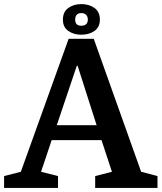

<svg xmlns="http://www.w3.org/2000/svg" viewBox="-33 -920 791 940"><path d="M515 -79 464 -234H220L168 -79L251 -58V0H-13V-58L69 -79L303 -730H426L658 -79L738 -58V0H433V-58ZM343 -598 245 -307H440L347 -598ZM275 -824Q275 -862 301.5 -881Q328 -900 365 -900Q403 -900 429.5 -881Q456 -862 456 -824Q456 -787 429.5 -768.5Q403 -750 365 -750Q328 -750 301.5 -768.5Q275 -787 275 -824ZM335 -824Q335 -809 342.5 -801.5Q350 -794 365 -794Q380 -794 388.5 -801.5Q397 -809 397 -824Q397 -839 388.5 -847.5Q380 -856 365 -856Q350 -856 342.5 -847.5Q335 -839 335 -824Z"/></svg>

Font: Domine
Style: Bold
Weight: 700
Designer: Pablo Impallari, Rodrigo Fuenzalida, Brenda Gallo
Foundry: Pablo Impallari, Rodrigo Fuenzalida, Brenda Gallo
Version: Version 2.000